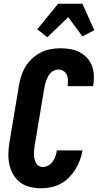

<svg xmlns="http://www.w3.org/2000/svg" viewBox="-20 -1002 540 1030"><path d="M201 8Q170 8 141 1Q112 -6 89 -23Q66 -40 51.5 -65Q37 -90 30.5 -118.5Q24 -147 25 -178Q26 -209 31 -240L82 -545Q86 -570 94.5 -596Q103 -622 117.5 -645.5Q132 -669 153 -688.5Q174 -708 199 -720.5Q224 -733 250.5 -738Q277 -743 303 -743Q330 -743 355.5 -739Q381 -735 404 -723.5Q427 -712 444.5 -694Q462 -676 471.5 -653Q481 -630 483 -603.5Q485 -577 481 -550L479 -540H342L343 -544Q345 -559 344.5 -574Q344 -589 338 -601.5Q332 -614 320 -621.5Q308 -629 293 -629Q282 -629 271 -624Q260 -619 251.5 -610.5Q243 -602 237.5 -591.5Q232 -581 228 -570Q224 -559 221.5 -548Q219 -537 217 -526L166 -221Q164 -209 163 -196.5Q162 -184 162 -172.5Q162 -161 165 -149.5Q168 -138 173 -128Q178 -118 188 -112Q198 -106 210 -106Q225 -106 239.5 -114.5Q254 -123 263.5 -136.5Q273 -150 278 -165Q283 -180 285 -195H422V-194Q418 -168 408.5 -142.5Q399 -117 384.5 -93.5Q370 -70 350 -49.5Q330 -29 305 -16Q280 -3 253.5 2.5Q227 8 201 8ZM234 -802 180 -845 292 -982H422L486 -840L422 -807L346 -910Z"/></svg>

Font: Iosevka Term Curly Hv Obl
Style: Regular
Weight: 900
Italic angle: -9°
Designer: Belleve Invis
Foundry: Belleve Invis
Version: Version 32.3.0